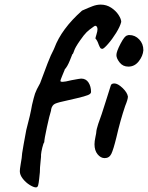

<svg xmlns="http://www.w3.org/2000/svg" viewBox="-20 -692 642 833"><path d="M66 51Q66 42 69.5 21.5Q73 1 74 -6Q74 -19 82.5 -65.5Q91 -112 94 -128Q112 -195 119 -237Q127 -271 132 -286Q137 -301 154 -331Q172 -380 186.5 -417.5Q201 -455 213 -477L216 -484Q247 -567 336 -646Q365 -659 382.5 -665.5Q400 -672 417 -672Q442 -672 462.5 -658.5Q483 -645 494.5 -627Q506 -609 506 -597Q501 -577 484 -549.5Q467 -522 448.5 -501Q430 -480 424 -480Q418 -480 415 -484.5Q412 -489 408 -499Q402 -517 394 -525Q394 -528 398.5 -542.5Q403 -557 403 -565Q403 -571 400.5 -575.5Q398 -580 394 -580H392L384 -575Q367 -563 356 -552.5Q345 -542 327 -516Q306 -486 301.5 -471.5Q297 -457 294 -457Q294 -457 283 -429.5Q272 -402 260 -390H261Q258 -383 250 -363.5Q242 -344 242 -341Q242 -337 252 -337Q262 -337 290 -344Q327 -351 332 -351Q353 -351 364 -334Q375 -317 375 -293Q375 -285 361.5 -279.5Q348 -274 314 -266L275 -257Q232 -248 219 -242Q206 -236 202 -218Q202 -213 200 -207Q195 -193 183.5 -140Q172 -87 172 -75Q168 -70 163.5 -51.5Q159 -33 158 -21V-12Q158 -7 155.5 14Q153 35 153 55L150 84Q148 103 145.5 112Q143 121 136 121Q126 121 109 110.5Q92 100 79 83.5Q66 67 66 51ZM485 -453Q485 -468 503 -502.5Q521 -537 532 -538Q534 -540 541 -540Q566 -540 584 -521Q602 -502 602 -474Q600 -449 582 -426Q564 -403 537 -403Q513 -403 499 -421Q485 -439 485 -453ZM390 -66Q390 -79 394 -97.5Q398 -116 398 -121V-123L400 -133L406 -154Q420 -191 439 -252.5Q458 -314 460 -319Q462 -330 476 -330Q491 -330 511.5 -310.5Q532 -291 535 -273Q535 -261 523 -232Q502 -170 485 -96Q472 -43 463 -24.5Q454 -6 434 -6Q417 -6 403.5 -22.5Q390 -39 390 -66Z"/></svg>

Font: Caveat
Style: Bold
Weight: 700
Designer: Pablo Impallari
Foundry: Pablo Impallari
Version: Version 1.500; ttfautohint (v1.6)